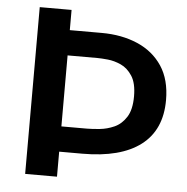

<svg xmlns="http://www.w3.org/2000/svg" viewBox="-49 -708 739 757"><g transform="rotate(5 320.5 -330.0)"><path d="M78 0V-660H204V-580H330Q410 -580 472.5 -553Q535 -526 570.5 -472.5Q606 -419 606 -338Q606 -220 526.5 -159.5Q447 -99 296 -99H204V0ZM322 -480H204V-199H304Q326 -199 355.5 -202Q385 -205 413 -217.5Q441 -230 460 -259.5Q479 -289 479 -342Q479 -394 460.5 -422.5Q442 -451 415.5 -463Q389 -475 363 -477.5Q337 -480 322 -480Z"/></g></svg>

Font: Bricolage Grotesque 10pt SemiBold
Style: Regular
Weight: 600
Designer: Mathieu Triay
Foundry: Atelier Triay
Version: Version 1.000; ttfautohint (v1.8.4.7-5d5b);gftools[0.9.29]